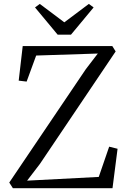

<svg xmlns="http://www.w3.org/2000/svg" viewBox="-20 -986 674 1006"><path d="M47.5 0 28.5 -29.5 430 -624 492.5 -705.5 169.5 -695 119.5 -558.5 78 -563.5 99 -744.5H568.5L586 -716.5L189 -127L122 -39.5L497.5 -59L552 -217.5L596 -206.5L569.5 0ZM282 -804.5 163.5 -947 188.5 -965.5 317 -869 445.5 -965.5 470.5 -947 352 -804.5Z"/></svg>

Font: Merriweather 72pt Light
Style: Regular
Weight: 300
Version: Version 2.100